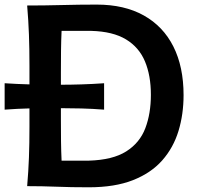

<svg xmlns="http://www.w3.org/2000/svg" viewBox="-34 -795 851 820"><path d="M82 0Q87.4 -63.5 89.6 -122.3Q91.8 -181.2 91.8 -253.4V-332Q66.4 -331.5 39.8 -330.1Q13.2 -328.6 -14.2 -326.7V-439.5Q39.1 -436 91.8 -434.6V-513.7Q91.8 -587.4 89.6 -647.2Q87.4 -707 82 -771.5Q154.8 -771.5 228.3 -773.4Q301.8 -775.4 378.9 -775.4Q497.1 -775.4 580.1 -729Q663.1 -682.6 706.5 -596.2Q750 -509.8 750 -388.7Q750 -307.1 728.3 -235.6Q706.5 -164.1 658.9 -110.1Q611.3 -56.2 533.9 -25.6Q456.5 4.9 345.2 4.9Q268.6 4.9 207.3 2.4Q146 0 82 0ZM229 -108.9H345.2Q447.3 -111.8 505.1 -148.4Q563 -185.1 586.7 -247.6Q610.4 -310.1 610.4 -390.1Q610.4 -472.2 585.2 -532.5Q560.1 -592.8 504.2 -626.7Q448.2 -660.6 356 -663.1H229Q227.1 -621.1 226.6 -578.9Q226.1 -536.6 226.1 -484.9V-433.1Q267.6 -433.1 314.2 -434.6Q360.8 -436 410.6 -439.5V-326.7Q360.4 -330.6 313.5 -331.8Q266.6 -333 226.1 -333V-283.2Q226.1 -232.9 226.6 -191.4Q227.1 -149.9 229 -108.9Z"/></svg>

Font: Pinar DS1 SemiBold
Style: Regular
Weight: 600
Designer: Amin Abedi
Version: Version 3.000